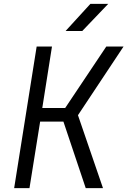

<svg xmlns="http://www.w3.org/2000/svg" viewBox="-20 -970 657 990"><path d="M318 -810 446 -950H538L404 -810ZM53 0 169 -730H248L198 -413H316L528 -730H617L382 -376L511 0H422L307 -343H187L132 0Z"/></svg>

Font: JetBrains Mono NL Light
Style: Italic
Weight: 300
Italic angle: -9°
Designer: Philipp Nurullin, Konstantin Bulenkov
Foundry: JetBrains
Version: Version 2.304; ttfautohint (v1.8.4.7-5d5b)